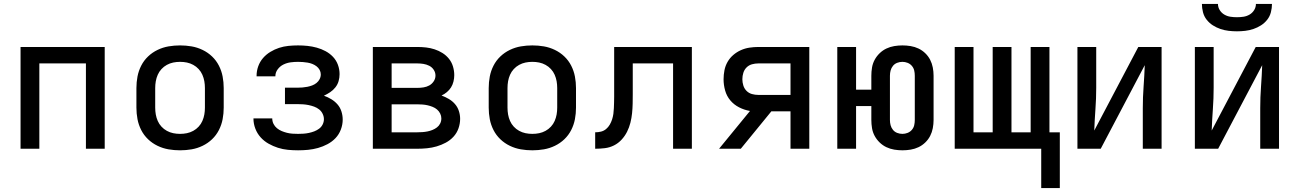

<svg xmlns="http://www.w3.org/2000/svg" viewBox="-20 -760 6640 981"><path d="M85 0V-520H515V0H419V-436H181V0Z M900 8Q870 8 841 3Q812 -2 785 -15Q758 -28 736.5 -48.5Q715 -69 701.5 -95.5Q688 -122 682.5 -151Q677 -180 677 -210V-310Q677 -340 682.5 -369Q688 -398 701.5 -424.5Q715 -451 736.5 -471.5Q758 -492 785 -505Q812 -518 841 -523Q870 -528 900 -528Q930 -528 959 -523Q988 -518 1015 -505Q1042 -492 1063.5 -471.5Q1085 -451 1098.5 -424.5Q1112 -398 1117.5 -369Q1123 -340 1123 -310V-210Q1123 -180 1117.5 -151Q1112 -122 1098.5 -95.5Q1085 -69 1063.5 -48.5Q1042 -28 1015 -15Q988 -2 959 3Q930 8 900 8ZM900 -76Q918 -76 935 -79.5Q952 -83 967.5 -91.5Q983 -100 995 -113Q1007 -126 1014 -142Q1021 -158 1024 -175Q1027 -192 1027 -210V-310Q1027 -328 1024 -345Q1021 -362 1014 -378Q1007 -394 995 -407Q983 -420 967.5 -428.5Q952 -437 935 -440.5Q918 -444 900 -444Q882 -444 865 -440.5Q848 -437 832.5 -428.5Q817 -420 805 -407Q793 -394 786 -378Q779 -362 776 -345Q773 -328 773 -310V-210Q773 -192 776 -175Q779 -158 786 -142Q793 -126 805 -113Q817 -100 832.5 -91.5Q848 -83 865 -79.5Q882 -76 900 -76Z M1503 8Q1477 8 1451 5.5Q1425 3 1400 -5Q1375 -13 1352 -26Q1329 -39 1311.5 -58.5Q1294 -78 1284.5 -103Q1275 -128 1275 -154Q1275 -154 1275 -154Q1275 -154 1275 -155H1371Q1371 -140 1377.5 -127Q1384 -114 1395 -105Q1406 -96 1419 -90.5Q1432 -85 1446 -81.5Q1460 -78 1474 -77Q1488 -76 1503 -76Q1517 -76 1531 -77Q1545 -78 1559 -81Q1573 -84 1586 -89Q1599 -94 1610.5 -102.5Q1622 -111 1628.5 -124Q1635 -137 1635 -151Q1635 -165 1628.5 -178.5Q1622 -192 1610.5 -201Q1599 -210 1585.5 -215Q1572 -220 1557.5 -223Q1543 -226 1528.5 -227Q1514 -228 1500 -228H1436V-312H1500Q1513 -312 1525.5 -313Q1538 -314 1550.5 -316.5Q1563 -319 1575 -323.5Q1587 -328 1597 -336Q1607 -344 1613 -355.5Q1619 -367 1619 -380Q1619 -380 1619 -380Q1619 -380 1619 -380Q1619 -392 1613 -403Q1607 -414 1597 -421.5Q1587 -429 1575.5 -433.5Q1564 -438 1552 -440Q1540 -442 1527.5 -443Q1515 -444 1503 -444Q1484 -444 1465 -441.5Q1446 -439 1428.5 -430.5Q1411 -422 1399 -406Q1387 -390 1387 -371Q1387 -371 1387 -371Q1387 -371 1387 -370H1291Q1291 -371 1291 -372Q1291 -373 1291 -373Q1291 -398 1299.5 -421.5Q1308 -445 1324 -463.5Q1340 -482 1361.5 -495Q1383 -508 1406 -515.5Q1429 -523 1453.5 -525.5Q1478 -528 1503 -528Q1527 -528 1551 -525.5Q1575 -523 1598.5 -516.5Q1622 -510 1643.5 -498.5Q1665 -487 1681.5 -469.5Q1698 -452 1706.5 -429Q1715 -406 1715 -381Q1715 -363 1710 -345.5Q1705 -328 1693.5 -313.5Q1682 -299 1667 -289Q1652 -279 1635 -271Q1655 -264 1673 -253Q1691 -242 1704.5 -226.5Q1718 -211 1724.5 -190.5Q1731 -170 1731 -149Q1731 -123 1721.5 -98Q1712 -73 1694.5 -54.5Q1677 -36 1653.5 -23.5Q1630 -11 1605 -4Q1580 3 1554.5 5.5Q1529 8 1503 8Z M1885 0V-520H2112Q2135 -520 2157 -517.5Q2179 -515 2200.5 -508Q2222 -501 2241 -489Q2260 -477 2274 -459.5Q2288 -442 2294.5 -420Q2301 -398 2301 -376Q2301 -360 2297 -343.5Q2293 -327 2284.5 -313.5Q2276 -300 2263.5 -289.5Q2251 -279 2236 -272Q2255 -265 2273 -254.5Q2291 -244 2304.5 -228.5Q2318 -213 2324.5 -193Q2331 -173 2331 -153Q2331 -128 2322.5 -104Q2314 -80 2297 -61.5Q2280 -43 2257.5 -31Q2235 -19 2211 -12Q2187 -5 2162 -2.5Q2137 0 2112 0ZM1981 -311H2112Q2128 -311 2144 -313.5Q2160 -316 2173.5 -323.5Q2187 -331 2196 -344.5Q2205 -358 2205 -374Q2205 -390 2196 -403.5Q2187 -417 2173 -424Q2159 -431 2143.5 -433.5Q2128 -436 2112 -436H1981ZM1981 -84H2112Q2125 -84 2138.5 -85Q2152 -86 2164.5 -88.5Q2177 -91 2189.5 -96Q2202 -101 2212.5 -109Q2223 -117 2229 -129Q2235 -141 2235 -155Q2235 -168 2229 -180Q2223 -192 2213 -200.5Q2203 -209 2190.5 -214Q2178 -219 2165 -222Q2152 -225 2138.5 -226Q2125 -227 2112 -227H1981Z M2700 8Q2670 8 2641 3Q2612 -2 2585 -15Q2558 -28 2536.5 -48.5Q2515 -69 2501.5 -95.5Q2488 -122 2482.5 -151Q2477 -180 2477 -210V-310Q2477 -340 2482.5 -369Q2488 -398 2501.5 -424.5Q2515 -451 2536.5 -471.5Q2558 -492 2585 -505Q2612 -518 2641 -523Q2670 -528 2700 -528Q2730 -528 2759 -523Q2788 -518 2815 -505Q2842 -492 2863.5 -471.5Q2885 -451 2898.5 -424.5Q2912 -398 2917.5 -369Q2923 -340 2923 -310V-210Q2923 -180 2917.5 -151Q2912 -122 2898.5 -95.5Q2885 -69 2863.5 -48.5Q2842 -28 2815 -15Q2788 -2 2759 3Q2730 8 2700 8ZM2700 -76Q2718 -76 2735 -79.5Q2752 -83 2767.5 -91.5Q2783 -100 2795 -113Q2807 -126 2814 -142Q2821 -158 2824 -175Q2827 -192 2827 -210V-310Q2827 -328 2824 -345Q2821 -362 2814 -378Q2807 -394 2795 -407Q2783 -420 2767.5 -428.5Q2752 -437 2735 -440.5Q2718 -444 2700 -444Q2682 -444 2665 -440.5Q2648 -437 2632.5 -428.5Q2617 -420 2605 -407Q2593 -394 2586 -378Q2579 -362 2576 -345Q2573 -328 2573 -310V-210Q2573 -192 2576 -175Q2579 -158 2586 -142Q2593 -126 2605 -113Q2617 -100 2632.5 -91.5Q2648 -83 2665 -79.5Q2682 -76 2700 -76Z M3021 0V-84Q3036 -84 3050.5 -87.5Q3065 -91 3076.5 -100.5Q3088 -110 3095.5 -123Q3103 -136 3107.5 -150Q3112 -164 3114 -178.5Q3116 -193 3116.5 -207.5Q3117 -222 3117.5 -236.5Q3118 -251 3118 -266Q3118 -270 3118 -273.5Q3118 -277 3118 -281V-520H3515V0H3419V-436H3213V-281Q3213 -281 3213 -280.5Q3213 -280 3213 -280V-279Q3213 -255 3212.5 -230.5Q3212 -206 3209.5 -181.5Q3207 -157 3201 -133Q3195 -109 3184 -87Q3173 -65 3156 -46.5Q3139 -28 3117 -17Q3095 -6 3070.5 -3Q3046 0 3021 0Z M3654 0 3812 -193Q3783 -198 3756.5 -211.5Q3730 -225 3711.5 -247Q3693 -269 3685 -297.5Q3677 -326 3677 -355Q3677 -378 3681.5 -401Q3686 -424 3697.5 -444Q3709 -464 3726.5 -479Q3744 -494 3765 -503.5Q3786 -513 3809 -516.5Q3832 -520 3855 -520H4115V0H4019V-191H3921L3765 0ZM4019 -275V-436H3855Q3838 -436 3822 -431.5Q3806 -427 3794.5 -415.5Q3783 -404 3778 -388Q3773 -372 3773 -355Q3773 -339 3778 -323Q3783 -307 3794.5 -295.5Q3806 -284 3822 -279.5Q3838 -275 3855 -275Z M4591 8Q4570 8 4549 4.5Q4528 1 4509 -8Q4490 -17 4474.5 -32Q4459 -47 4449 -65.5Q4439 -84 4435.5 -105Q4432 -126 4432 -147V-218H4354V0H4258V-520H4354V-302H4432V-373Q4432 -394 4435.5 -415Q4439 -436 4449 -454.5Q4459 -473 4474.5 -488Q4490 -503 4509 -512Q4528 -521 4549 -524.5Q4570 -528 4591 -528Q4612 -528 4633 -524.5Q4654 -521 4673 -512Q4692 -503 4707.5 -488Q4723 -473 4732.5 -454.5Q4742 -436 4746 -415Q4750 -394 4750 -373V-147Q4750 -126 4746 -105Q4742 -84 4732.5 -65.5Q4723 -47 4707.5 -32Q4692 -17 4673 -8Q4654 1 4633 4.5Q4612 8 4591 8ZM4591 -76Q4604 -76 4617 -81Q4630 -86 4639 -96.5Q4648 -107 4651 -120Q4654 -133 4654 -147V-373Q4654 -387 4651 -400Q4648 -413 4639 -423.5Q4630 -434 4617 -439Q4604 -444 4591 -444Q4577 -444 4564 -439Q4551 -434 4542.5 -423.5Q4534 -413 4530.5 -400Q4527 -387 4527 -373V-147Q4527 -133 4530.5 -120Q4534 -107 4542.5 -96.5Q4551 -86 4564 -81Q4577 -76 4591 -76Z M5300 201V0H4858V-520H4954V-84H5052V-520H5148V-84H5246V-520H5342V-84H5395V201Z M5485 0V-520H5581V-312Q5581 -257 5577 -202.5Q5573 -148 5571 -93L5796 -520H5915V0H5819V-208Q5819 -263 5823 -317.5Q5827 -372 5829 -427L5604 0Z M6085 0V-520H6181V-312Q6181 -257 6177 -202.5Q6173 -148 6171 -93L6396 -520H6515V0H6419V-208Q6419 -263 6423 -317.5Q6427 -372 6429 -427L6204 0ZM6300 -600Q6279 -600 6257.5 -602.5Q6236 -605 6215.5 -612Q6195 -619 6177 -630.5Q6159 -642 6145.5 -659Q6132 -676 6126.5 -697.5Q6121 -719 6121 -740H6203Q6203 -723 6212 -708.5Q6221 -694 6235.5 -685.5Q6250 -677 6266.5 -674.5Q6283 -672 6300 -672Q6317 -672 6333.5 -674.5Q6350 -677 6364.5 -685.5Q6379 -694 6388 -708.5Q6397 -723 6397 -740H6479Q6479 -719 6473.5 -697.5Q6468 -676 6454.5 -659Q6441 -642 6423 -630.5Q6405 -619 6384.5 -612Q6364 -605 6342.5 -602.5Q6321 -600 6300 -600Z"/></svg>

Font: Iosevka SS04 Medium Extended
Style: Regular
Weight: 500
Width: 7
Monospace: yes
Designer: Belleve Invis
Foundry: Belleve Invis
Version: Version 19.0.0; ttfautohint (v1.8.4)